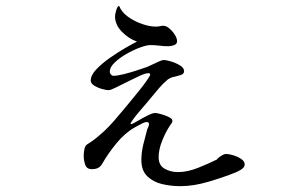

<svg xmlns="http://www.w3.org/2000/svg" viewBox="-20 -607 1040 656"><path d="M816 -45Q816 -35 803.5 -27.5Q791 -20 783 -17Q743 -1 692 14Q641 29 598 29H594Q564 29 534 22Q504 15 483.5 -4.5Q463 -24 463 -60Q463 -86 469.5 -113Q476 -140 483 -165Q485 -169 487 -174Q489 -179 489 -183Q489 -190 482 -190Q474 -190 461.5 -183Q449 -176 441 -172Q407 -153 377.5 -117Q348 -81 329 -47Q323 -37 314.5 -33Q306 -29 294 -29Q276 -29 271 -44.5Q266 -60 266 -74Q266 -79 266.5 -84.5Q267 -90 268 -95Q270 -109 277.5 -113.5Q285 -118 295 -125Q306 -133 316 -141.5Q326 -150 336 -159Q354 -176 369.5 -194Q385 -212 401 -231Q406 -237 420.5 -254.5Q435 -272 452 -293Q469 -314 481 -331Q493 -348 493 -352Q493 -357 487 -357Q477 -357 457.5 -348Q438 -339 416 -328Q394 -317 376 -308Q358 -299 351 -299Q343 -299 328.5 -303Q314 -307 302 -314.5Q290 -322 290 -332Q290 -350 309 -370Q328 -390 355 -409Q382 -428 408 -443Q434 -458 448 -465Q421 -474 397 -498Q373 -522 373 -552Q373 -557 377 -571.5Q381 -586 387 -587Q395 -566 417 -550Q439 -534 465.5 -525Q492 -516 513 -516Q520 -516 526 -517.5Q532 -519 538 -519Q548 -519 559 -509.5Q570 -500 577.5 -488Q585 -476 585 -466Q585 -456 574 -452.5Q563 -449 555 -449Q540 -449 524.5 -451Q509 -453 494 -453Q481 -453 458 -444.5Q435 -436 411.5 -422.5Q388 -409 371.5 -393Q355 -377 355 -362Q355 -357 359 -352.5Q363 -348 368 -348Q380 -348 402.5 -353.5Q425 -359 447.5 -366.5Q470 -374 482 -378Q489 -381 500.5 -386.5Q512 -392 523 -397Q534 -402 539 -402Q548 -402 564.5 -397Q581 -392 595 -383.5Q609 -375 609 -364Q609 -354 597 -350.5Q585 -347 577 -345Q567 -344 554 -336Q538 -323 523.5 -306Q509 -289 495 -272Q492 -268 481 -255Q470 -242 457 -227Q444 -212 435 -199.5Q426 -187 426 -185Q426 -183 428 -183Q432 -183 448 -192.5Q464 -202 482.5 -211.5Q501 -221 510 -221Q516 -221 530.5 -217Q545 -213 557 -207Q569 -201 569 -195Q569 -189 566 -185.5Q563 -182 560 -177Q546 -156 534 -126Q522 -96 522 -70Q522 -42 542.5 -30.5Q563 -19 588 -19Q620 -19 656.5 -33.5Q693 -48 721 -62Q725 -68 735.5 -74.5Q746 -81 753 -81Q762 -81 777 -76.5Q792 -72 804 -64Q816 -56 816 -45Z"/></svg>

Font: Kaisei HarunoUmi Medium
Style: Regular
Weight: 500
Designer: Font-Kai, 金井和夫
Foundry: KAZUO KANAI
Version: Version 5.003